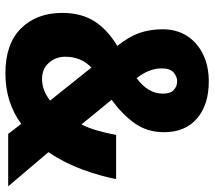

<svg xmlns="http://www.w3.org/2000/svg" viewBox="-60 -702 773 692"><g transform="rotate(90 326.0 -356.5)"><path d="M274 -723Q358 -723 407.5 -680.5Q457 -638 457 -562Q457 -501 424.5 -455.5Q392 -410 340 -373L429 -264Q442 -290 451 -321.5Q460 -353 467 -389H626Q615 -332 591.5 -267.5Q568 -203 529 -145L652 0H463L427 -47Q389 -19 343.5 -4.5Q298 10 245 10Q138 10 82.5 -46.5Q27 -103 27 -195Q27 -263 57 -310.5Q87 -358 146 -393Q112 -436 99 -474Q86 -512 86 -557Q86 -607 110 -644.5Q134 -682 176.5 -702.5Q219 -723 274 -723ZM274 -609Q257 -609 242 -596.5Q227 -584 227 -553Q227 -508 262 -463Q289 -482 303.5 -506Q318 -530 318 -558Q318 -585 304.5 -597Q291 -609 274 -609ZM224 -300Q185 -263 185 -206Q185 -171 207 -146.5Q229 -122 265 -122Q306 -122 343 -151Z"/></g></svg>

Font: Noto Sans Telugu Condensed ExtraBold
Style: Regular
Weight: 800
Width: 3
Designer: Jelle Bosma - Monotype Design Team
Foundry: Monotype Imaging Inc.
Version: Version 2.005; ttfautohint (v1.8.4.7-5d5b)